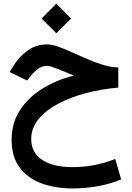

<svg xmlns="http://www.w3.org/2000/svg" viewBox="-20 -700 725 1057"><path d="M290 -679.7 371.6 -598.1 290 -517.1 209 -598.1ZM631.3 -328.6V-217.8Q543 -210.4 457.8 -188.5Q372.6 -166.5 303.5 -130.6Q234.4 -94.7 193.1 -45.4Q151.9 3.9 151.9 65.4Q151.9 141.6 213.4 180.9Q274.9 220.2 378.9 220.2Q442.9 220.2 503.4 208Q564 195.8 614.3 174.8L647 287.6Q586.4 313 517.3 325.2Q448.2 337.4 379.4 337.4Q285.2 337.4 209.2 309.8Q133.3 282.2 88.6 222.9Q43.9 163.6 43.9 68.8Q43.9 -20 87.9 -90.1Q131.8 -160.2 209.2 -209.5Q286.6 -258.8 387.2 -284.2Q335.9 -305.7 295.2 -321.5Q254.4 -337.4 239.7 -337.4Q211.9 -337.4 189.7 -321.3Q167.5 -305.2 150.4 -283.2L128.9 -256.8L32.7 -303.7L49.3 -330.1Q84 -386.7 131.1 -421.1Q178.2 -455.6 240.2 -455.6Q266.1 -455.6 301.3 -442.9Q336.4 -430.2 377.4 -411.6Q418.5 -393.1 461.9 -374.3Q505.4 -355.5 548.6 -342.5Q591.8 -329.6 631.3 -328.6Z"/></svg>

Font: Vazirmatn FD NL SemiBold
Style: Regular
Weight: 600
Designer: Saber Rastikerdar
Foundry: Saber Rastikerdar
Version: Version 33.003